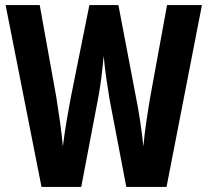

<svg xmlns="http://www.w3.org/2000/svg" viewBox="-20 -734 815 754"><path d="M773 -714 634 0H476L411 -340Q405 -375 398.5 -419.5Q392 -464 387 -514Q384 -477 378 -429Q372 -381 364 -341L299 0H143L2 -714H136L201 -353Q208 -310 215.5 -256.5Q223 -203 227 -159Q233 -209 242 -262Q251 -315 258 -351L331 -714H445L514 -352Q522 -313 530 -261Q538 -209 543 -159Q547 -203 554.5 -255Q562 -307 570 -353L636 -714Z"/></svg>

Font: Noto Sans Lao ExtraCondensed
Style: Bold
Weight: 700
Width: 2
Designer: Monotype Design Team
Foundry: Monotype Imaging Inc.
Version: Version 2.003; ttfautohint (v1.8.4.7-5d5b)